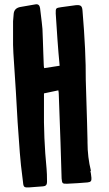

<svg xmlns="http://www.w3.org/2000/svg" viewBox="-20 -842 501 882"><path d="M112 19Q97 20 92 16Q87 12 86 -3Q74 -95 71 -141Q60 -280 53 -420Q52 -442 46 -528Q40 -614 40 -636Q40 -658 40 -744L43 -780Q46 -805 74 -810L143 -822Q161 -825 164 -805Q174 -725 175 -709Q176 -685 177 -657.5Q178 -630 179 -596Q180 -562 181 -544Q181 -537 183 -529L254 -540Q252 -561 248.5 -601Q245 -641 244 -660Q238 -740 236 -780Q235 -798 239 -802.5Q243 -807 261 -809L327 -818Q344 -820 351 -815Q358 -810 359 -793Q375 -602 374 -475L380 -277Q382 -223 382 -196V-188Q382 -120 398 -56L395 -58Q398 -46 400 -25Q401 -14 397 -9.5Q393 -5 382 -4Q336 0 289 2Q273 3 268.5 -1Q264 -5 263 -22Q262 -50 260.5 -105Q259 -160 258 -187Q256 -261 250 -409Q250 -417 248 -427L182 -413V-351Q180 -208 194 -66Q196 -46 196 -6Q196 13 178 14Q134 18 112 19Z"/></svg>

Font: Because We Connect
Style: Regular
Weight: 400
Designer: Liz Wetzel, Aaron Williamson, Russ McMullin
Foundry: Red Hat
Version: Version 1.000